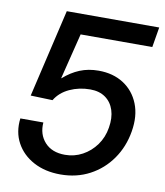

<svg xmlns="http://www.w3.org/2000/svg" viewBox="-83 -797 754 875"><g transform="rotate(10 294.0 -359.0)"><path d="M255.4 10.3Q184.1 10.3 130.9 -18.3Q77.6 -46.9 50.8 -96.4Q23.9 -146 31.7 -209.5H138.2Q133.8 -154.3 166.7 -117.9Q199.7 -81.5 260.3 -81.5Q303.7 -81.5 340.8 -101.6Q377.9 -121.6 403.6 -157Q429.2 -192.4 436.5 -238.3Q444.3 -284.2 432.9 -319.6Q421.4 -355 393.3 -375Q365.2 -395 322.8 -395Q272 -395 228 -374.8Q184.1 -354.5 161.6 -316.9L60.1 -320.3L155.3 -727.5H583L567.4 -634.3H235.8L183.1 -422.4H184.6Q219.7 -453.6 259 -469.7Q298.3 -485.8 345.7 -485.8Q413.1 -485.8 461.4 -454.6Q509.8 -423.3 532 -367.9Q554.2 -312.5 542 -239.7Q529.8 -166.5 490.2 -110.1Q450.7 -53.7 390.4 -21.7Q330.1 10.3 255.4 10.3Z"/></g></svg>

Font: Inter 28pt Medium
Style: Italic
Weight: 500
Italic angle: -9.3988°
Designer: Rasmus Andersson
Foundry: rsms
Version: Version 4.001;git-66647c0bb